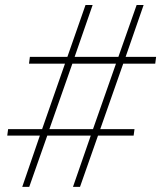

<svg xmlns="http://www.w3.org/2000/svg" viewBox="-20 -730 630 750"><path d="M265.1 0 334.5 -200.2H164.6L94.2 0H66.9L135.7 -200.2H8.3L11.7 -225.6H144.5L233.9 -481.4H93.3L96.7 -507.8H243.2L314 -710.4H341.8L271.5 -507.8H442.4L513.7 -710.4H541L470.7 -507.8H589.8L586.4 -481.4H461.4L371.6 -225.6H505.4L502 -200.2H362.8L292.5 0ZM172.9 -225.6H343.3L433.1 -481.4H262.7Z"/></svg>

Font: Mardoto Thin
Style: Italic
Weight: 250
Italic angle: -12°
Designer: Christian Robertson, Vahan Hovhannisyan
Foundry: Google
Version: Version 1.000